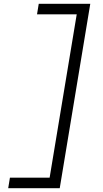

<svg xmlns="http://www.w3.org/2000/svg" viewBox="-20 -843 540 1006"><path d="M23 143 32 88H240L382 -768H174L183 -823H453L293 143Z"/></svg>

Font: Iosevka Light
Style: Italic
Weight: 300
Italic angle: -9°
Monospace: yes
Designer: Belleve Invis
Foundry: Belleve Invis
Version: Version 32.5.0; ttfautohint (v1.8.4)